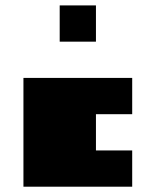

<svg xmlns="http://www.w3.org/2000/svg" viewBox="-20 -704 587 724"><path d="M341.8 -546.9H205.1V-683.6H341.8ZM68.4 -410.2H478.5V-273.4H341.8V-136.7H478.5V0H68.4Z"/></svg>

Font: DatCub
Style: Bold
Weight: 700
Designer: GGBot
Version: 1.00